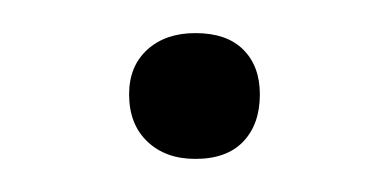

<svg xmlns="http://www.w3.org/2000/svg" viewBox="-20 -85 235 116"><path d="M58 -28Q58 -45 69 -55Q80 -65 98 -65Q117 -65 127 -55Q137 -45 137 -28Q137 -10 127 0.5Q117 11 98 11Q80 11 69 0.5Q58 -10 58 -28Z"/></svg>

Font: Cormorant Garamond Light
Style: Regular
Weight: 300
Designer: Christian Thalmann (Catharsis Fonts)
Version: Version 3.000